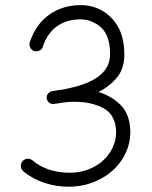

<svg xmlns="http://www.w3.org/2000/svg" viewBox="-20 -705 588 745"><path d="M66.9 -79.1C57.6 -67.4 59.1 -49.8 70.8 -40C120.1 0.5 183.6 19.5 246.1 19.5C289.1 19.5 328.6 10.3 365.2 -8.3C401.4 -26.4 430.7 -51.8 452.6 -84.5C474.6 -117.2 485.8 -154.3 485.8 -196.3C484.4 -239.7 472.2 -273.4 448.2 -297.4C424.3 -321.3 395.5 -337.9 362.3 -348.1C390.6 -362.3 414.6 -380.9 433.6 -403.8C452.6 -426.8 462.4 -456.5 462.4 -492.2C462.4 -535.6 454.6 -571.3 438.5 -600.1C406.7 -656.7 352.1 -685.1 293.5 -685.1C199.2 -685.1 127 -633.3 97.2 -545.4C90.8 -533.2 95.2 -516.1 108.4 -508.8C121.6 -502.4 138.7 -506.8 145 -520C166 -590.3 218.8 -629.9 291.5 -629.9C322.3 -629.9 349.1 -619.1 372.6 -598.1C395.5 -576.7 407.2 -542 407.2 -494.6C407.2 -412.1 324.7 -377 228.5 -358.4C212.4 -356.4 196.3 -353.5 182.1 -351.1L177.7 -349.6H177.2C176.8 -349.6 175.8 -349.6 175.3 -349.1C175.3 -348.6 175.3 -348.6 174.8 -348.6C174.3 -348.1 173.8 -348.1 173.3 -347.7C172.9 -347.7 172.9 -347.7 172.9 -347.2C166 -342.8 162.1 -336.9 161.1 -329.1C160.6 -327.1 160.6 -325.2 161.1 -323.2C162.1 -316.4 165.5 -311 170.9 -306.6C171.4 -306.2 171.4 -306.2 171.9 -306.2L172.4 -305.7C177.7 -301.8 184.1 -300.3 190.4 -301.8C191.9 -302.2 192.9 -302.2 193.8 -302.2C204.6 -303.7 214.8 -305.7 224.6 -307.1C238.3 -309.1 252.9 -310.1 267.1 -310.1C313 -310.1 351.6 -301.8 382.3 -284.7C413.1 -267.6 429.2 -237.3 430.7 -193.8C430.7 -106 352.5 -34.7 251.5 -34.7C192.9 -34.7 144 -50.8 105.5 -83C93.8 -92.3 76.7 -90.3 66.9 -79.1Z"/></svg>

Font: Mikhak Light
Style: Regular
Weight: 300
Designer: Amin Abedi
Version: Version 3.2